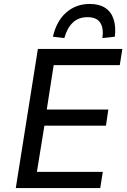

<svg xmlns="http://www.w3.org/2000/svg" viewBox="-20 -953 645 973"><path d="M60 0 172 -705H600L587 -623H252L217 -398H529L517 -316H205L167 -82H501L488 0ZM306 -760 248 -767Q267 -848 316.5 -890.5Q366 -933 435 -933Q482 -933 512.5 -913.5Q543 -894 555.5 -856.5Q568 -819 562 -767L499 -760Q506 -810 488 -838Q470 -866 423 -866Q378 -866 349 -838.5Q320 -811 306 -760Z"/></svg>

Font: Nunito Sans 7pt SemiCondensed Medium
Style: Italic
Weight: 500
Width: 4
Italic angle: -9°
Designer: Vernon Adams
Foundry: Vernon Adams
Version: Version 3.101;gftools[0.9.27]